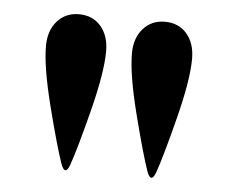

<svg xmlns="http://www.w3.org/2000/svg" viewBox="-37 -781 533 445"><g transform="rotate(5 230.0 -558.5)"><path d="M60 -660Q60 -696 79.5 -718Q99 -740 130 -740Q162 -740 181 -718Q200 -696 200 -660Q200 -611 177 -520.5Q154 -430 140 -390Q135 -377 130 -377Q125 -377 120 -390Q106 -430 83 -520.5Q60 -611 60 -660ZM260 -660Q260 -696 279.5 -718Q299 -740 330 -740Q362 -740 381 -718Q400 -696 400 -660Q400 -611 377 -520.5Q354 -430 340 -390Q335 -377 330 -377Q325 -377 320 -390Q306 -430 283 -520.5Q260 -611 260 -660Z"/></g></svg>

Font: Madhuban Bold
Style: Regular
Weight: 700
Designer: jaikishan Patel
Foundry: MagicType
Version: Version 1.000